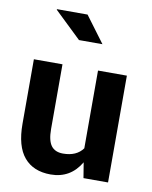

<svg xmlns="http://www.w3.org/2000/svg" viewBox="-82 -769 667 842"><g transform="rotate(10 251.5 -348.5)"><path d="M201.2 10.3Q124 10.3 82.8 -38.6Q41.5 -87.4 41.5 -187.5V-474.6H168.9V-186.5Q168.9 -135.3 186 -112.3Q203.1 -89.4 238.8 -89.4Q298.8 -89.4 327.1 -128.4V-474.6H455.6V1H346.2L335 -67.4Q289.1 10.3 201.2 10.3ZM239.3 -708.5 326.2 -591.8H221.7L102.5 -706.1L103.5 -708.5Z"/></g></svg>

Font: Yantramanav
Style: Bold
Weight: 700
Version: Version 1.001;PS 1.0;hotconv 1.0.72;makeotf.lib2.5.5900; ttf